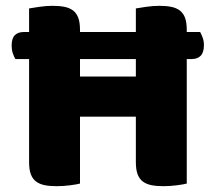

<svg xmlns="http://www.w3.org/2000/svg" viewBox="-20 -635 741 660"><path d="M622 -4Q611 -1 587.5 2Q564 5 541 5Q518 5 500.5 1.5Q483 -2 471 -11Q459 -20 453 -36Q447 -52 447 -78V-234H255V-4Q244 -1 220.5 2Q197 5 174 5Q151 5 133.5 1.5Q116 -2 104 -11Q92 -20 86 -36Q80 -52 80 -78V-432H33Q28 -440 24 -452Q20 -464 20 -478Q20 -503 31 -514Q42 -525 62 -525H80V-606Q91 -608 115 -611.5Q139 -615 161 -615Q184 -615 201.5 -611.5Q219 -608 231 -599Q243 -590 249 -574Q255 -558 255 -532V-525H447V-606Q458 -608 482 -611.5Q506 -615 528 -615Q551 -615 568.5 -611.5Q586 -608 598 -599Q610 -590 616 -574Q622 -558 622 -532V-525H668Q672 -518 676.5 -506Q681 -494 681 -480Q681 -455 670 -443.5Q659 -432 639 -432H622ZM447 -372V-432H255V-372Z"/></svg>

Font: Baloo Tammudu
Style: Regular
Weight: 400
Designer: Omkar Shende and Ek Type
Foundry: Ek Type
Version: Version 1.007;PS 1.000;hotconv 1.0.88;makeotf.lib2.5.647800